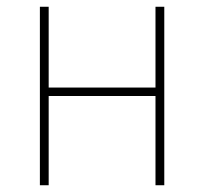

<svg xmlns="http://www.w3.org/2000/svg" viewBox="-20 -548 603 568"><path d="M98 0H124V-264H440V0H466V-528H440V-289H124V-528H98Z"/></svg>

Font: Noto Sans Mono SemiCondensed Thin
Style: Regular
Weight: 100
Width: 4
Designer: Monotype Design Team
Foundry: Monotype Imaging Inc.
Version: Version 2.014